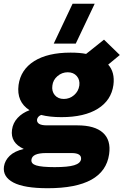

<svg xmlns="http://www.w3.org/2000/svg" viewBox="-46 -791 665 1026"><path d="M460 -771 358.9 -558.1H241.2L341.8 -771ZM-24.9 99.1Q-20 66.4 5.9 41.5Q31.7 16.6 81.1 4.9Q8.8 -27.8 18.1 -97.2Q22.9 -133.8 48.1 -160.9Q73.2 -188 111.8 -202.1Q41.5 -247.1 53.2 -336.9Q64.5 -418.9 136.7 -464.4Q209 -509.8 331.1 -509.8Q380.4 -509.8 414.1 -502.9L509.8 -579.1L594.2 -497.1L532.2 -445.8Q568.8 -404.8 560.1 -336.9Q548.8 -254.9 476.8 -210Q404.8 -165 282.2 -165Q219.7 -165 173.8 -176.8Q154.8 -168.9 151.9 -151.9Q150.4 -137.2 163.1 -129.2Q175.8 -121.1 205.1 -121.1H368.2Q460 -121.1 503.9 -81.8Q547.9 -42.5 537.1 33.2Q511.2 214.8 209 214.8Q83 214.8 25.4 184.3Q-32.2 153.8 -24.9 99.1ZM122.1 62Q118.7 84 147.7 93Q176.8 102.1 246.1 102.1Q317.4 102.1 350.3 92Q383.3 82 387.2 60.1Q390.6 26.9 336.9 26.9H200.2Q126.5 26.9 122.1 62ZM233.9 -334Q229.5 -303.2 246.8 -282.7Q264.2 -262.2 294.9 -262.2Q326.2 -262.2 349.9 -282.7Q373.5 -303.2 377.9 -334Q381.8 -364.3 364.3 -384.5Q346.7 -404.8 315.9 -404.8Q285.2 -404.8 261.2 -384.3Q237.3 -363.8 233.9 -334Z"/></svg>

Font: Human Sans Black
Style: Italic
Weight: 800
Italic angle: -8°
Designer: Tim Radville
Foundry: Continuum
Version: Version 1.000;FEAKit 1.0